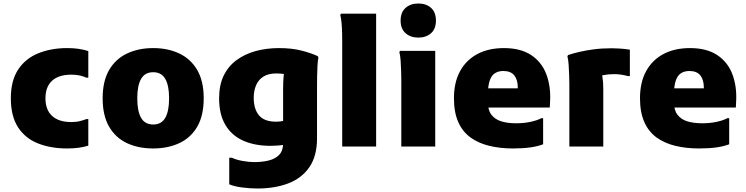

<svg xmlns="http://www.w3.org/2000/svg" viewBox="-20 -838 4268 1098"><path d="M42 -276Q42 -377 84 -440.5Q126 -504 199.5 -533.5Q273 -563 364 -563Q434 -563 485 -546V-394H474Q458 -401 437.5 -406Q417 -411 388 -411Q316 -411 278 -376.5Q240 -342 240 -276Q240 -210 278 -175Q316 -140 388 -140Q417 -140 437.5 -145.5Q458 -151 474 -157H485V-5Q434 11 364 11Q270 11 197 -18Q124 -47 83 -110.5Q42 -174 42 -276Z M567 -276Q567 -374 604 -437.5Q641 -501 706.5 -532Q772 -563 856 -563Q940 -563 1005.5 -532Q1071 -501 1108 -437.5Q1145 -374 1145 -276Q1145 -177 1108 -113.5Q1071 -50 1005.5 -19.5Q940 11 856 11Q771 11 706 -19.5Q641 -50 604 -113.5Q567 -177 567 -276ZM765 -276Q765 -202 787 -164Q809 -126 856 -126Q903 -126 925 -164Q947 -202 947 -276Q947 -349 925 -387Q903 -425 856 -425Q809 -425 787 -387Q765 -349 765 -276Z M1452 240Q1410 240 1364 234Q1318 228 1291 216V64H1306Q1331 76 1367.5 82.5Q1404 89 1434 89Q1481 89 1518 79.5Q1555 70 1577 47Q1599 24 1599 -19V-332Q1599 -370 1602 -402.5Q1605 -435 1616 -445L1631 -413Q1628 -411 1606.5 -414.5Q1585 -418 1559 -418Q1514 -418 1485.5 -399.5Q1457 -381 1444 -349.5Q1431 -318 1431 -279Q1431 -214 1461.5 -178Q1492 -142 1559 -142Q1571 -142 1583 -143.5Q1595 -145 1612 -150V-11Q1587 -7 1566.5 -5.5Q1546 -4 1528 -4Q1437 -4 1371 -33.5Q1305 -63 1269 -123.5Q1233 -184 1233 -276Q1233 -351 1259 -405Q1285 -459 1332.5 -494Q1380 -529 1442 -546Q1504 -563 1576 -563Q1649 -563 1705 -548.5Q1761 -534 1797 -517L1801 -509Q1797 -491 1795.5 -461Q1794 -431 1793.5 -400.5Q1793 -370 1793 -348V-47Q1793 54 1749.5 117.5Q1706 181 1629 210.5Q1552 240 1452 240Z M1937 0V-595Q1937 -615 1936.5 -645Q1936 -675 1933.5 -704.5Q1931 -734 1926 -752L1930 -760H2131V0Z M2372 -623Q2328 -623 2299.5 -648Q2271 -673 2271 -720Q2271 -768 2299.5 -793Q2328 -818 2372 -818Q2417 -818 2445 -793Q2473 -768 2473 -720Q2473 -673 2445 -648Q2417 -623 2372 -623ZM2275 0V-382Q2275 -402 2274 -432.5Q2273 -463 2271 -492Q2269 -521 2264 -539L2267 -547H2469V0Z M2913 11Q2840 11 2778 -4Q2716 -19 2670.5 -52Q2625 -85 2600.5 -140.5Q2576 -196 2576 -276Q2576 -367 2611 -431Q2646 -495 2710 -529Q2774 -563 2862 -563Q2957 -563 3017 -523.5Q3077 -484 3103.5 -415.5Q3130 -347 3126 -261L3124 -223H2694V-333H2941V-338Q2941 -382 2921 -407Q2901 -432 2858 -432Q2830 -432 2810 -419Q2790 -406 2780 -375.5Q2770 -345 2770 -294V-255Q2770 -208 2790.5 -181.5Q2811 -155 2847 -144Q2883 -133 2931 -133Q2977 -133 3015.5 -141.5Q3054 -150 3075 -162H3086V-13Q3055 -1 3013 5Q2971 11 2913 11Z M3236 0V-354Q3236 -374 3235 -405.5Q3234 -437 3232 -467Q3230 -497 3225 -515L3228 -523Q3258 -533 3294.5 -541.5Q3331 -550 3376.5 -556Q3422 -562 3480 -562Q3493 -562 3521 -560.5Q3549 -559 3582 -554V-403H3570Q3553 -408 3533 -411Q3513 -414 3493 -414Q3459 -414 3431.5 -408.5Q3404 -403 3385 -393L3411 -434Q3430 -413 3430 -328V0Z M3977 11Q3904 11 3842 -4Q3780 -19 3734.5 -52Q3689 -85 3664.5 -140.5Q3640 -196 3640 -276Q3640 -367 3675 -431Q3710 -495 3774 -529Q3838 -563 3926 -563Q4021 -563 4081 -523.5Q4141 -484 4167.5 -415.5Q4194 -347 4190 -261L4188 -223H3758V-333H4005V-338Q4005 -382 3985 -407Q3965 -432 3922 -432Q3894 -432 3874 -419Q3854 -406 3844 -375.5Q3834 -345 3834 -294V-255Q3834 -208 3854.5 -181.5Q3875 -155 3911 -144Q3947 -133 3995 -133Q4041 -133 4079.5 -141.5Q4118 -150 4139 -162H4150V-13Q4119 -1 4077 5Q4035 11 3977 11Z"/></svg>

Font: Kufam ExtraBold
Style: Regular
Weight: 800
Designer: Wael Morcos, Artur Schmal
Foundry: Original Type
Version: Version 1.300; ttfautohint (v1.8.3)